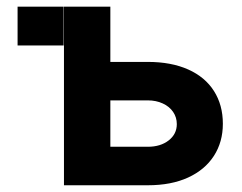

<svg xmlns="http://www.w3.org/2000/svg" viewBox="-20 -550 718 570"><path d="M168.9 -415H32.2V-530.3H168.9ZM641.6 -182.6Q641.6 -128.4 615 -87.2Q588.4 -45.9 538.3 -22.9Q488.3 0 418.9 0H169.9V-530.3H307.6V-366.2H418.9Q488.3 -366.2 538.6 -343.8Q588.9 -321.3 615.2 -279.8Q641.6 -238.3 641.6 -182.6ZM418.9 -114.3Q456.5 -114.3 480.7 -133.1Q504.9 -151.9 504.9 -181.6Q504.9 -201.7 493.9 -217.8Q482.9 -233.9 463.1 -242.9Q443.4 -252 418.9 -252H307.6V-114.3Z"/></svg>

Font: Pretendard GOV
Style: Bold
Weight: 700
Designer: Base glyphs from Inter by Rasmus Andersson; Hangeul glyphs from Noto Sans CJK(Source Han Sans) by Jang Soo-young and Kan
Foundry: Kil Hyung-jin
Version: Version 1.309